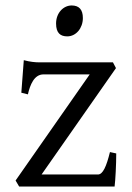

<svg xmlns="http://www.w3.org/2000/svg" viewBox="-20 -682 481 702"><path d="M405 -121 382 -126C369 -73 356 -44 338 -44H132L404 -433L393 -454H125C108 -454 89 -456 67 -462L58 -343L82 -337C90 -372 105 -410 139 -410H308L37 -22L50 0H399C402 -24 405 -80 405 -121ZM185 -596C185 -561 201 -549 226 -549C258 -549 283 -579 283 -616C283 -647 269 -662 242 -662C212 -662 185 -635 185 -596Z"/></svg>

Font: Temporarium
Style: Regular
Weight: 400
Version: Version 1.1